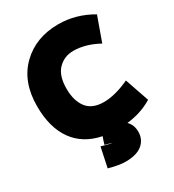

<svg xmlns="http://www.w3.org/2000/svg" viewBox="-230 -866 1125 1244"><g transform="rotate(-30 332.0 -244.0)"><path d="M506 123Q506 154 494 178Q458 251 338 251Q291 251 215 230L246 83Q307 102 329 102Q327 102 322.5 101Q318 100 316 99Q309 97 294.5 93.5Q280 90 273 88Q278 69 291 33Q158 6 89 -91Q20 -188 20 -347Q20 -529 127.5 -634Q235 -739 404 -739Q535 -739 654 -669L589 -488Q492 -541 402 -541Q334 -541 288 -494Q242 -447 242 -350Q242 -260 282.5 -207Q323 -154 410 -154Q494 -154 602 -204L664 -24Q578 28 473 39Q506 72 506 123Z"/></g></svg>

Font: Repo
Style: ExtraBlack
Weight: 1000
Designer: Stefan Peev
Foundry: Context Ltd
Version: Version 001.000